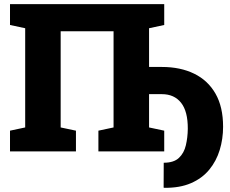

<svg xmlns="http://www.w3.org/2000/svg" viewBox="-20 -731 1111 927"><path d="M772.9 175.8 770 174.8 770.5 54.7Q819.3 54.7 844 31.2Q868.7 7.8 877.4 -29.8Q886.2 -67.4 886.7 -108.9Q887.2 -193.4 854.2 -234.9Q821.3 -276.4 761.7 -276.4H699.7V-115.7L772.9 -100.1V0H455.1V-100.1L528.3 -115.7V-580.1H272.9V-115.7L346.7 -100.1V0H28.3V-100.1L101.6 -115.7V-594.7L28.3 -610.4V-710.9H772.9V-610.4L699.7 -594.7V-407.7H761.7Q851.1 -407.7 917.5 -375.2Q983.9 -342.8 1020.5 -278.8Q1057.1 -214.8 1057.1 -119.1Q1057.1 -60.5 1040.8 -6.8Q1024.4 46.9 990.2 88.4Q956.1 129.9 902.1 153.3Q848.1 176.8 772.9 175.8Z"/></svg>

Font: Roboto Slab Black
Style: Regular
Weight: 900
Designer: Google
Version: Version 2.000; ttfautohint (v1.8.1.43-b0c9)